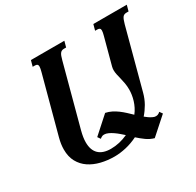

<svg xmlns="http://www.w3.org/2000/svg" viewBox="-160 -897 1136 1112"><g transform="rotate(-30 408.0 -341.0)"><path d="M618.7 -77.6Q629.4 -71.8 640.6 -71.8Q651.9 -71.8 660.2 -77.6L668.9 -84.5L682.6 -65.4L570.3 34.7Q542.5 26.9 519 10Q495.6 -6.8 473.1 -27.3Q433.6 -7.8 393.1 1.5Q352.5 10.7 316.4 10.7Q269.5 10.7 226.8 0.2Q184.1 -10.3 151.6 -32.2Q119.1 -54.2 100.1 -88.6Q81.1 -123 81.1 -171.4Q81.1 -206.1 91.8 -246.1L193.4 -624.5Q196.3 -635.7 198 -644Q199.7 -652.3 199.7 -658.7Q199.7 -668.5 194.8 -672.6Q189.9 -676.8 179.2 -676.8H164.6L175.3 -715.8H398.9L388.2 -676.8H373.5Q364.7 -676.8 358.6 -673.8Q352.5 -670.9 347.9 -664.8Q343.3 -658.7 339.6 -648.7Q335.9 -638.7 332 -624L223.1 -217.8Q211.9 -175.3 211.9 -144Q211.9 -91.8 239.5 -65.2Q267.1 -38.6 320.3 -38.6Q349.6 -38.6 378.2 -45.2Q406.7 -51.8 434.1 -64.5Q422.9 -74.7 409.4 -86.2Q396 -97.7 381.8 -107.4Q367.7 -117.2 353.3 -123.8Q338.9 -130.4 325.7 -130.4Q314.9 -130.4 307.1 -125L297.9 -118.2L284.7 -137.2L394.5 -235.8Q416 -231.4 434.8 -221.9Q453.6 -212.4 470.7 -199.7Q487.8 -187 503.9 -172.1Q520 -157.2 535.6 -142.1Q548.3 -158.2 557.4 -176.3Q566.4 -194.3 572 -212.6Q577.6 -231 580.3 -249Q583 -267.1 583 -283.2Q583 -305.7 579.6 -325.2Q576.2 -344.7 571.8 -362.1Q567.4 -379.4 564 -395Q560.5 -410.6 560.5 -425.3Q560.5 -436.5 563.5 -448.2L610.8 -624.5Q613.8 -635.7 615.5 -644Q617.2 -652.3 617.2 -658.7Q617.2 -668.5 612.3 -672.6Q607.4 -676.8 596.7 -676.8H582L592.8 -715.8H816.4L805.7 -676.8H791Q773.9 -676.8 765.6 -664.8Q757.3 -652.8 749.5 -624L643.6 -227.5Q633.8 -190.9 616.5 -160.6Q599.1 -130.4 577.1 -105.5Q586.9 -97.2 597.2 -90.1Q607.4 -83 618.7 -77.6Z"/></g></svg>

Font: Arian AMU Serif
Style: Bold Italic
Weight: 700
Italic angle: -15°
Designer: Ruben Hakobyan (Tarumian)
Foundry: Ruben Hakobyan (Tarumian)
Version: Version 1.002